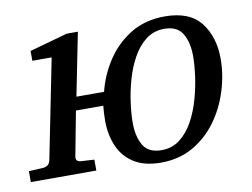

<svg xmlns="http://www.w3.org/2000/svg" viewBox="-89 -580 891 678"><g transform="rotate(-10 356.0 -241.0)"><path d="M438 12.2Q377.9 12.2 340.6 -11.7Q303.2 -35.6 285.6 -76.7Q268.1 -117.7 268.1 -168Q268.1 -194.3 271 -221.2H172.9L143.1 -64Q138.2 -43.5 159.2 -42L207 -39.1V0H-27.8V-39.1L23.9 -42Q44.9 -43.5 49.8 -64L121.1 -420.9H51.8V-456.1L188 -494.1H228L183.1 -269H282.2Q296.4 -326.7 329.8 -377.9Q363.3 -429.2 415.8 -461.7Q468.3 -494.1 539.1 -494.1Q627.9 -494.1 668 -442.6Q708 -391.1 708 -313Q708 -255.4 689.9 -197.8Q671.9 -140.1 637.5 -92.8Q603 -45.4 552.7 -16.6Q502.4 12.2 438 12.2ZM446.8 -30.8Q484.9 -30.8 512.9 -52.5Q541 -74.2 560.3 -109.4Q579.6 -144.5 591.3 -186Q603 -227.5 608.4 -267.8Q613.8 -308.1 613.8 -338.9Q613.8 -388.2 595 -419.7Q576.2 -451.2 529.8 -451.2Q492.2 -451.2 464.1 -429.7Q436 -408.2 416.5 -373Q397 -337.9 385.3 -296.6Q373.5 -255.4 368.2 -215.1Q362.8 -174.8 362.8 -144Q362.8 -93.8 381.6 -62.3Q400.4 -30.8 446.8 -30.8Z"/></g></svg>

Font: Charis
Style: Italic
Weight: 400
Italic angle: -11°
Designer: Walt Agee, Miriam Martin, Annie Olsen, Victor Gaultney, Lorna Priest, Alan Ward, Bob Hallissy, Martin Hosken, Sharon Cor
Foundry: SIL Global
Version: Version 7.000